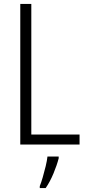

<svg xmlns="http://www.w3.org/2000/svg" viewBox="-20 -734 444 975"><path d="M83 0V-714H139V-51H384V0ZM278 70Q269 105 251.5 147Q234 189 212 221H182V211Q189 194 197 166.5Q205 139 212 110Q219 81 221 61H278Z"/></svg>

Font: Noto Sans Sinhala UI Condensed Light
Style: Regular
Weight: 300
Width: 3
Designer: Jelle Bosma - Monotype Design Team
Foundry: Monotype Imaging Inc.
Version: Version 2.006; ttfautohint (v1.8.4.7-5d5b)